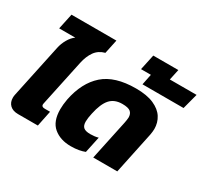

<svg xmlns="http://www.w3.org/2000/svg" viewBox="-157 -1045 1401 1300"><g transform="rotate(30 543.0 -395.5)"><path d="M104 0Q63 0 40.5 -21.5Q18 -43 18 -79Q18 -92 21 -105L109 -520Q117 -558 136.5 -591.5Q156 -625 181 -642H55L81 -764H432L409 -655Q360 -642 333.5 -604.5Q307 -567 295 -511L219 -153Q218 -149 217.5 -145.5Q217 -142 217 -140Q217 -122 243 -122H284L259 0Z M521 10Q439 10 387 -33.5Q335 -77 335 -172Q335 -190 337 -210Q339 -230 343 -252Q372 -397 458.5 -473.5Q545 -550 710 -550Q796 -550 850 -526Q904 -502 929 -462.5Q954 -423 954 -374Q954 -363 952.5 -351.5Q951 -340 949 -328L880 0H692L758 -311Q760 -323 762 -334Q764 -345 764 -354Q764 -383 746.5 -398Q729 -413 682 -413Q621 -413 587 -375Q553 -337 535 -252Q526 -212 526 -186Q526 -154 542 -140.5Q558 -127 595 -127Q611 -127 627.5 -129Q644 -131 657 -135L630 -8Q610 0 583 5Q556 10 521 10Z M733 -596 750 -680H673L699 -801H895L877 -717H1086L1054 -596Z"/></g></svg>

Font: Kanit
Style: Bold Italic
Weight: 700
Italic angle: -12°
Designer: Katatrad Team
Foundry: CadsonDemak
Version: Version 2.000; ttfautohint (v1.8.3)